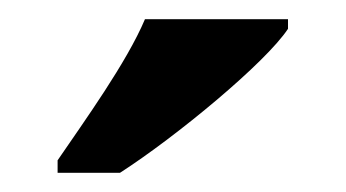

<svg xmlns="http://www.w3.org/2000/svg" viewBox="-20 -786 360 200"><path d="M40 -619V-606H105C164 -644 257 -721 280 -756V-766H131C112 -721 68 -660 40 -619Z"/></svg>

Font: Noto Serif SemiCondensed
Style: Bold
Weight: 700
Width: 4
Designer: Monotype Design Team
Foundry: Monotype Imaging Inc.
Version: Version 2.015